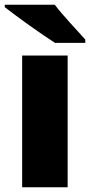

<svg xmlns="http://www.w3.org/2000/svg" viewBox="-26 -786 378 806"><path d="M204 -766H-6V-756C42 -718 151 -640 205 -606H332V-620C299 -657 238 -721 204 -766ZM258 0V-553H67V0Z"/></svg>

Font: Noto Sans Malayalam Black
Style: Regular
Weight: 900
Designer: Jelle Bosma - Monotype Design Team
Foundry: Monotype Imaging Inc.
Version: Version 2.104